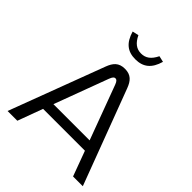

<svg xmlns="http://www.w3.org/2000/svg" viewBox="-240 -1017 1155 1155"><g transform="rotate(45 337.0 -439.5)"><path d="M253 -606 25 0H108L167 -160H523L582 0H665L437 -606C420 -651 397 -679 345 -679C293 -679 270 -651 253 -606ZM191 -224 319 -568C328 -592 336 -598 345 -598C355 -598 363 -591 371 -569L499 -224ZM219 -870 259 -879C281 -833 309 -812 348 -812C387 -812 415 -832 438 -879L477 -870C456 -796 415 -763 348 -763C281 -763 241 -796 219 -870Z"/></g></svg>

Font: LT Wave Text Light
Style: Regular
Weight: 300
Designer: Daniel Lyons
Version: Version 2.5 (Glyphs App)